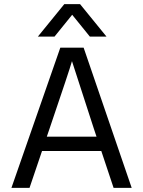

<svg xmlns="http://www.w3.org/2000/svg" viewBox="-20 -903 688 923"><path d="M218 -284 205 -246H444L431 -285L326 -609Q314 -566 218 -284ZM122 0H35L270 -674H382L613 0H526L467 -177H182ZM242 -727H162L289 -883H365L492 -727H412L327 -832Z"/></svg>

Font: Hind Guntur
Style: Regular
Weight: 400
Designer: Manushi Parikh, Hitesh Malaviya
Foundry: Indian Type Foundry
Version: Version 1.002;PS 1.0;hotconv 1.0.86;makeotf.lib2.5.63406; tt